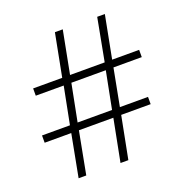

<svg xmlns="http://www.w3.org/2000/svg" viewBox="-128 -829 903 943"><g transform="rotate(-20 323.0 -357.0)"><path d="M471 -453 434 -259H581V-221H427L384 0H343L386 -221H206L164 0H124L166 -221H27V-259H173L211 -453H65V-491H217L260 -714H301L258 -491H439L481 -714H521L478 -491H619V-453ZM213 -259H393L431 -453H251Z"/></g></svg>

Font: Noto Sans Syriac Eastern ExtraLight
Style: Regular
Weight: 250
Designer: Patrick Giasson and the Monotype Design Team
Foundry: Monotype Imaging Inc.
Version: Version 3.001